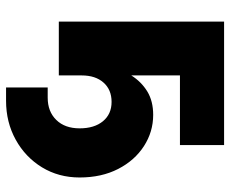

<svg xmlns="http://www.w3.org/2000/svg" viewBox="-80 -476 720 599"><g transform="rotate(90 279.5 -176.0)"><path d="M252.4 164.6V34.7H284.2Q327.6 34.7 353.8 7.8Q379.9 -19 379.9 -64.9Q379.9 -110.8 357.7 -137.7Q335.4 -164.6 297.4 -164.6Q259.3 -164.6 237.1 -139.4Q214.8 -114.3 214.8 -71.3V0H46.9V-515.6H432.1V-377.9H214.8V-226.1Q234.4 -257.3 264.6 -275.9Q294.9 -294.4 337.9 -294.4Q390.6 -294.4 435.3 -265.6Q480 -236.8 506.6 -185.1Q533.2 -133.3 533.2 -64.9Q533.2 0.5 501.5 52.5Q469.7 104.5 415.3 134.5Q360.8 164.6 293.9 164.6Z"/></g></svg>

Font: Inter Display ExtraBold
Style: Regular
Weight: 800
Designer: Rasmus Andersson
Foundry: rsms
Version: Version 4.000;git-a52131595